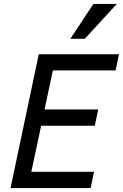

<svg xmlns="http://www.w3.org/2000/svg" viewBox="-20 -950 621 970"><path d="M33.2 0 175.8 -675.8H581.1L564 -594.2H247.1L205.1 -397H476.1L459 -314.9H188L138.2 -82H455.1L438 0ZM408.2 -753.9H335L452.1 -930.2H570.3Z"/></svg>

Font: Lorenzo Sans
Style: Italic
Weight: 400
Italic angle: -12°
Foundry: Intel Corporation
Version: Version 1.00; ttfautohint (v1.5)